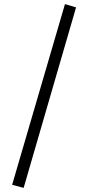

<svg xmlns="http://www.w3.org/2000/svg" viewBox="-20 -741 429 934"><path d="M39 158 296 -721 350 -705 95 173Z"/></svg>

Font: Ysabeau Infant
Style: Regular
Weight: 400
Designer: Christian Thalmann (Catharsis Fonts)
Version: Version 0.003